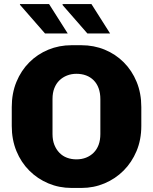

<svg xmlns="http://www.w3.org/2000/svg" viewBox="-20 -917 754 947"><path d="M333 10Q272 10 218.5 -12.5Q165 -35 124.5 -75.5Q84 -116 61 -172Q38 -228 38 -296V-389Q38 -457 61 -513Q84 -569 124.5 -609.5Q165 -650 218.5 -672Q272 -694 333 -694H381Q443 -694 496.5 -672Q550 -650 590.5 -609.5Q631 -569 654 -513Q677 -457 677 -389V-296Q677 -228 653.5 -172Q630 -116 589.5 -75.5Q549 -35 495.5 -12.5Q442 10 382 10ZM357 -131Q383 -131 404.5 -139.5Q426 -148 442 -164Q458 -180 466.5 -203Q475 -226 475 -256V-428Q475 -458 466.5 -481.5Q458 -505 442 -521Q426 -537 404.5 -545Q383 -553 357 -553Q332 -553 310.5 -544.5Q289 -536 273 -520.5Q257 -505 248 -482Q239 -459 239 -429V-256Q239 -226 248 -203Q257 -180 273 -163.5Q289 -147 310.5 -139Q332 -131 357 -131ZM411 -752 287 -894 292 -897H431L523 -752ZM202 -752 78 -894 79 -897H222L314 -752Z"/></svg>

Font: Chivo Medium ExtraBold
Style: Regular
Weight: 800
Version: Version 2.002